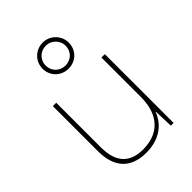

<svg xmlns="http://www.w3.org/2000/svg" viewBox="-235 -973 1042 1042"><g transform="rotate(-45 286.5 -451.5)"><path d="M287 -662C342 -662 387 -703 387 -762C387 -817 342 -862 287 -862C232 -862 186 -819 186 -762C186 -702 233 -662 287 -662ZM287 -686C242 -686 210 -720 210 -762C210 -804 243 -838 287 -838C328 -838 363 -804 363 -762C363 -720 332 -686 287 -686ZM481 -579H455V-277C455 -133 377 -66 262 -66C163 -66 108 -119 108 -237V-579H82V-233C82 -108 144 -41 262 -41C374 -41 431 -101 454 -162H456L460 -51H481Z"/></g></svg>

Font: Noto Sans Tamil UI Thin
Style: Regular
Weight: 100
Designer: Jelle Bosma - Monotype Design Team
Foundry: Monotype Imaging Inc.
Version: Version 2.004